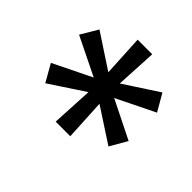

<svg xmlns="http://www.w3.org/2000/svg" viewBox="-94 -860 679 679"><g transform="rotate(-45 245.0 -521.0)"><path d="M214 -326 150 -363 242 -504 251 -493 80 -484V-557L251 -548L243 -538L150 -679L215 -716L289 -565H282L356 -716L420 -678L328 -538L319 -548L490 -557V-484L320 -493L328 -504L420 -363L356 -326L282 -477H289Z"/></g></svg>

Font: Nunito Sans 10pt SemiExpanded Medium
Style: Italic
Weight: 500
Width: 6
Italic angle: -9°
Designer: Vernon Adams
Foundry: Vernon Adams
Version: Version 3.101;gftools[0.9.27]